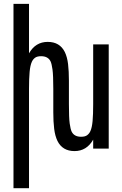

<svg xmlns="http://www.w3.org/2000/svg" viewBox="-20 -780 642 1008"><path d="M50.8 -759.8H132.3V-500Q166.5 -560.1 230.5 -560.1Q293.9 -560.1 320.3 -506.8Q333 -480.5 337.4 -443.1Q341.8 -405.8 341.8 -356.9V-233.9Q341.8 -161.1 345.9 -131.6Q350.1 -102.1 356 -89.4Q369.1 -62 405.8 -62Q426.8 -62 437.7 -70.3Q448.7 -78.6 454.6 -91.8Q462.9 -109.9 466.1 -144.5Q469.2 -179.2 469.2 -233.9V-546.9H550.8V0H469.2V-46.9Q435.1 13.2 371.1 13.2Q308.1 13.2 281.7 -40Q269 -66.4 264.4 -103.8Q259.8 -141.1 259.8 -189.9V-313Q259.8 -385.3 255.6 -415Q251.5 -444.8 245.6 -457.5Q232.4 -484.9 195.8 -484.9Q174.8 -484.9 163.8 -476.6Q152.8 -468.3 147 -455.1Q138.7 -437 135.5 -402.3Q132.3 -367.7 132.3 -313V208H50.8Z"/></svg>

Font: Vazir Code Hack
Style: Code-Hack
Weight: 400
Foundry: DejaVu fonts team - Redesigned by Saber Rastikerdar
Version: Version 1.1.2